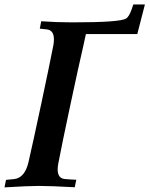

<svg xmlns="http://www.w3.org/2000/svg" viewBox="-37 -828 662 850"><path d="M570.8 -677.2H343.3Q341.3 -669.4 337.4 -650.4Q333.5 -631.3 331.5 -623Q313.5 -546.4 275.4 -367.9Q237.3 -189.5 221.2 -105Q218.3 -90.8 218.3 -77.6Q218.3 -37.1 252.4 -35.2Q257.8 -34.7 277.1 -33.4Q296.4 -32.2 300.8 -32.2L293.9 1Q186 -4.9 135.7 -4.9Q87.4 -4.9 -17.1 1.5L-10.3 -31.7L25.9 -35.2Q72.8 -41 88.9 -109.4Q107.4 -189 145.5 -367.9Q183.6 -546.9 199.2 -627.4Q201.7 -640.6 201.7 -653.8Q201.7 -694.3 170.4 -697.8L139.2 -701.2L145.5 -733.9Q210.9 -729 283.2 -729Q496.6 -729 521 -746.1V-745.6Q534.7 -754.4 546.4 -788.1L553.2 -808.1H604.5Q593.8 -769 570.8 -677.2Z"/></svg>

Font: Flanker
Style: Bold Italic
Weight: 700
Italic angle: -12°
Designer: Flanker
Version: Version 2.000